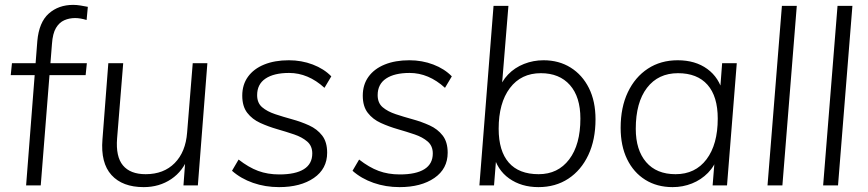

<svg xmlns="http://www.w3.org/2000/svg" viewBox="-20 -760 3559 787"><path d="M24 -452 29 -501H336L331 -452ZM335 -678Q309 -686 288 -686Q264 -686 243.5 -677Q223 -668 209.5 -645.5Q196 -623 193 -580L147 0H87L133 -592Q140 -669 180 -704.5Q220 -740 280 -740Q294 -740 309.5 -737.5Q325 -735 340 -732Z M569 7Q482 7 437 -42.5Q392 -92 400 -189L424 -501H485L460 -193Q454 -118 484 -82Q514 -46 577 -46Q651 -46 696 -91.5Q741 -137 747 -217L770 -501H830L791 0H732L740 -108L753 -120Q731 -59 682 -26Q633 7 569 7Z M1124 7Q1067 7 1017 -10.5Q967 -28 931 -60L958 -106Q999 -74 1038 -59.5Q1077 -45 1125 -45Q1191 -45 1225.5 -66.5Q1260 -88 1260 -131Q1260 -162 1239 -180Q1218 -198 1185.5 -209Q1153 -220 1116.5 -230.5Q1080 -241 1047 -256Q1014 -271 993.5 -297.5Q973 -324 973 -368Q973 -413 996.5 -445.5Q1020 -478 1063 -495.5Q1106 -513 1164 -513Q1216 -513 1262 -495.5Q1308 -478 1338 -447L1310 -400Q1243 -461 1165 -461Q1103 -461 1068.5 -438Q1034 -415 1034 -370Q1034 -338 1054.5 -320.5Q1075 -303 1108 -292Q1141 -281 1177.5 -271Q1214 -261 1247 -246Q1280 -231 1300.5 -204.5Q1321 -178 1321 -134Q1321 -68 1266.5 -30.5Q1212 7 1124 7Z M1618 7Q1561 7 1511 -10.5Q1461 -28 1425 -60L1452 -106Q1493 -74 1532 -59.5Q1571 -45 1619 -45Q1685 -45 1719.5 -66.5Q1754 -88 1754 -131Q1754 -162 1733 -180Q1712 -198 1679.5 -209Q1647 -220 1610.5 -230.5Q1574 -241 1541 -256Q1508 -271 1487.5 -297.5Q1467 -324 1467 -368Q1467 -413 1490.5 -445.5Q1514 -478 1557 -495.5Q1600 -513 1658 -513Q1710 -513 1756 -495.5Q1802 -478 1832 -447L1804 -400Q1737 -461 1659 -461Q1597 -461 1562.5 -438Q1528 -415 1528 -370Q1528 -338 1548.5 -320.5Q1569 -303 1602 -292Q1635 -281 1671.5 -271Q1708 -261 1741 -246Q1774 -231 1794.5 -204.5Q1815 -178 1815 -134Q1815 -68 1760.5 -30.5Q1706 7 1618 7Z M2187 7Q2117 7 2067 -28.5Q2017 -64 2002 -129L2016 -138L2005 0H1945L2003 -736H2064L2034 -369L2023 -386Q2035 -426 2062.5 -454.5Q2090 -483 2128 -498Q2166 -513 2208 -513Q2271 -513 2319 -483Q2367 -453 2394 -399Q2421 -345 2421 -271Q2421 -187 2391.5 -124.5Q2362 -62 2309.5 -27.5Q2257 7 2187 7ZM2188 -46Q2267 -46 2313 -106.5Q2359 -167 2359 -274Q2359 -363 2316 -411.5Q2273 -460 2197 -460Q2116 -460 2070 -399Q2024 -338 2024 -232Q2024 -141 2065.5 -93.5Q2107 -46 2188 -46Z M2737 7Q2673 7 2625 -23Q2577 -53 2550.5 -107.5Q2524 -162 2524 -236Q2524 -320 2553.5 -382Q2583 -444 2635.5 -478.5Q2688 -513 2758 -513Q2830 -513 2879 -477.5Q2928 -442 2944 -377L2930 -369L2940 -501H3000L2960 0H2901L2912 -137L2922 -120Q2910 -80 2882 -51.5Q2854 -23 2816.5 -8Q2779 7 2737 7ZM2749 -46Q2830 -46 2876 -107Q2922 -168 2922 -274Q2922 -365 2880 -412.5Q2838 -460 2759 -460Q2678 -460 2632 -400Q2586 -340 2586 -232Q2586 -145 2628.5 -95.5Q2671 -46 2749 -46Z M3126 0 3185 -736H3246L3187 0Z M3354 0 3413 -736H3474L3415 0Z"/></svg>

Font: Muli Light
Style: Italic
Weight: 300
Italic angle: -4.541°
Designer: Vernon Adams
Foundry: Vernon Adams
Version: Version 2.100; ttfautohint (v1.8.1.43-b0c9)